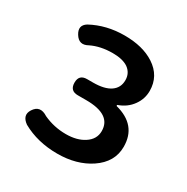

<svg xmlns="http://www.w3.org/2000/svg" viewBox="-137 -683 793 814"><g transform="rotate(30 260.0 -275.5)"><path d="M248 13Q151 13 76 -29Q38 -56 60 -90Q85 -129 128 -101Q180 -77 238 -77Q292 -77 327 -100Q364 -124 364 -164Q364 -245 241 -245H200Q161 -245 161 -285Q161 -324 200 -324H229Q285 -324 314 -344Q343 -364 343 -401Q343 -436 315 -456Q288 -474 240 -474Q180 -474 135 -452Q96 -430 73 -468Q51 -504 85 -525Q157 -564 246 -564Q335 -564 392 -527Q455 -486 455 -413Q455 -374 432 -342Q408 -308 365 -293V-288Q478 -259 478 -153Q478 -78 408 -31Q342 13 248 13Z"/></g></svg>

Font: GenSenRounded TW M
Style: Regular
Weight: 500
Version: Version 1.501;PS 1;hotconv 16.6.51;makeotf.lib2.5.65220